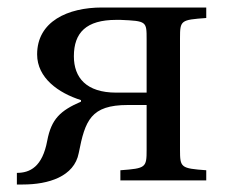

<svg xmlns="http://www.w3.org/2000/svg" viewBox="-20 -481 600 512"><path d="M25 11H41C109 11 178 -10 190 -73C207 -160 222 -201 321 -201H371V-82C371 -34 369 -32 301 -27V0H530V-27C462 -32 460 -34 460 -82V-379C460 -427 462 -428 530 -433V-461H252C161 -461 79 -424 79 -336C79 -273 136 -233 196 -214V-210C141 -186 117 -164 106 -106C93 -36 60 -20 25 -20ZM177 -331C177 -394 210 -428 290 -428H301C371 -425 371 -424 371 -376V-234H290C210 -234 177 -274 177 -331Z"/></svg>

Font: erewhon
Style: Regular
Weight: 400
Version: Version 1.0.0